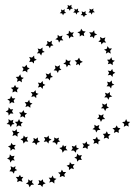

<svg xmlns="http://www.w3.org/2000/svg" viewBox="-20 -685 573 816"><path d="M533 -167 525 -159 527 -147 517 -152 506 -146 508 -158 499 -166 511 -168 516 -179 521 -168ZM492 -140 484 -131 485 -120 475 -125 464 -120 467 -132 458 -140 470 -142 476 -152 481 -142ZM450 -114 441 -106 443 -94 432 -100 421 -96 424 -107 417 -116 428 -117 434 -127 439 -116ZM407 -90 398 -83V-71L389 -78L377 -74L381 -85L374 -94H385L392 -104L396 -93ZM363 -69 353 -63 352 -51 343 -58 331 -55 336 -66 330 -76 341 -75 348 -84 351 -73ZM316 -53 305 -48 302 -36 294 -45H282L289 -54L285 -65L296 -62L304 -70L305 -58ZM267 -46H254L246 -36L243 -48L232 -56L243 -59L248 -70L252 -62L262 -66L259 -55ZM222 -69 214 -79 202 -81 211 -90 210 -101 220 -96 231 -100 228 -90 236 -84 225 -81ZM199 -92 188 -86 186 -75 178 -84 166 -82 172 -92 167 -103 179 -101 187 -109 188 -97ZM150 -82 139 -79 134 -68 128 -78 116 -79 124 -88 122 -99 132 -94 141 -101V-89ZM100 -83 88 -84 80 -75 77 -87 67 -93 78 -98 81 -109 88 -101 98 -104 94 -93ZM55 -104 44 -111 33 -107 37 -119 31 -130 43 -128 51 -136 52 -125 63 -123 54 -116ZM26 -145 20 -156 8 -158 17 -166 16 -179 26 -172 37 -176 34 -165 42 -158 31 -156ZM17 -194 15 -206 4 -211 15 -217 17 -229 25 -220 36 -221 31 -212 37 -202 25 -203ZM21 -244V-256L11 -263L23 -266L27 -278L33 -267H45L38 -258L41 -247L30 -251ZM33 -292 35 -304 26 -312 38 -314 44 -324 49 -314 60 -312 52 -303 54 -292 44 -297ZM52 -337 55 -349 47 -358 59 -359 66 -369 70 -357 81 -354 72 -347 73 -335 63 -342ZM75 -381 80 -392 73 -402 85 -401 93 -410 96 -399 106 -394 96 -388V-377L87 -384ZM104 -421 109 -432 104 -443 116 -440 125 -449 126 -437 136 -431 125 -426 124 -415 116 -423ZM137 -458 144 -468 140 -479 151 -476 161 -483 160 -471 170 -464 159 -461 155 -449 148 -459ZM174 -491 182 -500 180 -511 191 -506 201 -512 199 -500 207 -492 196 -490 192 -480 186 -490ZM215 -518 225 -525V-537L234 -530L246 -534L242 -523L249 -513L237 -514L231 -504L227 -515ZM261 -538 272 -543 273 -555 282 -546 294 -548 288 -538 293 -527 282 -530 274 -521 272 -533ZM309 -548 321 -552 325 -563 332 -553 344 -551 336 -543 338 -531 328 -536 319 -530V-542ZM359 -548 372 -547 380 -556 382 -544 393 -538 382 -534 379 -522 372 -530 362 -527 366 -538ZM405 -528 416 -522 428 -526 424 -514 431 -504 419 -505 411 -496 409 -506 398 -508 407 -516ZM437 -489 444 -479H456L448 -469L451 -457L440 -463L430 -457L432 -468L422 -474L434 -478ZM453 -442 457 -430 468 -427 459 -420V-408L449 -415L438 -412L442 -422L435 -431L447 -432ZM457 -392 460 -381 470 -376 460 -370 458 -358 450 -367 438 -365 444 -375 438 -385 450 -383ZM455 -343 456 -331 466 -325 455 -321 452 -309 445 -318H433L439 -327L435 -338L446 -335ZM447 -294V-282L457 -275L445 -272L441 -261L435 -271H423L430 -280L426 -291L438 -287ZM435 -246 434 -234 443 -227 432 -224 427 -213 421 -224 409 -225 417 -233 414 -245 425 -240ZM420 -200 418 -188 427 -179 415 -178 409 -167 404 -178 393 -180 401 -188 399 -199 410 -194ZM402 -154 399 -142 407 -133 395 -132 389 -122 385 -133 373 -136 382 -143 381 -155 391 -149ZM328 -26 323 -15 328 -5 316 -6 308 2 306 -10 296 -15 306 -20 308 -32 316 -24ZM297 12 290 22 294 34 283 30 273 38V26L263 19L275 15L277 4L285 13ZM261 46 253 56 256 67 245 63 234 68 236 57 227 48 238 47 243 36 249 46ZM220 75 211 82V95L201 87L189 91L194 80L187 70L198 71L204 61L208 72ZM174 94 163 99 160 110 152 101H140L147 92L144 80L154 84L162 77L164 88ZM125 99 112 101 106 111 101 99 90 95 100 89V77L109 84L118 79L116 91ZM76 88 64 84 53 89 55 77 47 67H59L65 58L69 67H79L72 77ZM39 53 32 44 20 43 27 33 25 21 36 27 46 21 44 32 53 38 42 42ZM24 6 21 -6 10 -11 20 -17 22 -29 30 -21 42 -23 37 -12 43 -3 31 -4ZM25 -44 24 -56 14 -63 25 -67 28 -78 35 -69H47L40 -60L45 -49L34 -52ZM50 -146 52 -158 43 -167 55 -168 61 -179 66 -168 77 -166 69 -158 71 -147 60 -152ZM66 -186 69 -197 61 -207H73L80 -217L84 -206L95 -203L86 -196L87 -184L77 -191ZM88 -230 92 -241 85 -251H97L104 -261L107 -249L118 -245L109 -239V-227L99 -234ZM113 -273 118 -284 111 -294 123 -293 131 -302 133 -290 144 -286 134 -280V-268L125 -276ZM141 -313 146 -324 141 -334 153 -332 161 -341 163 -329 173 -324 163 -319 161 -307 153 -316ZM172 -351 179 -361 174 -373 186 -369 195 -377 196 -365 205 -358 194 -355 192 -343 184 -352ZM208 -386 216 -395 213 -407 224 -402 235 -408 233 -396 241 -388 230 -386 226 -375 220 -385ZM249 -414 259 -421 260 -433 269 -426 281 -428 275 -417 281 -407 270 -409 264 -399 260 -411ZM297 -428 309 -430 316 -440 321 -428 332 -422 321 -417 319 -406 313 -413 303 -408 306 -420ZM383 -633 373 -632 370 -623 365 -631 356 -632 362 -639 360 -648 369 -644 377 -649 376 -640ZM318 -634 309 -632 305 -623 301 -631 291 -632 298 -639 296 -648 304 -644 312 -649 311 -640ZM350 -622 341 -620 337 -612 332 -620 323 -621 329 -627 327 -637 336 -633 344 -638 343 -628ZM261 -630 252 -628 248 -620 244 -628 234 -629 241 -636 239 -645 247 -641 255 -646 254 -636ZM283 -655 290 -649 280 -647 277 -639 272 -647 263 -648 269 -655 267 -664 276 -660 284 -665Z"/></svg>

Font: Santa christmas start
Style: Regular
Weight: 400
Designer: MUHAMMAD YONI
Version: Version 001.000